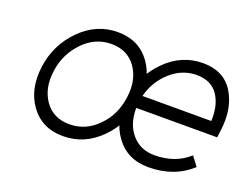

<svg xmlns="http://www.w3.org/2000/svg" viewBox="-87 -682 1109 863"><g transform="rotate(20 467.5 -250.0)"><path d="M927 -220 931 -250Q947 -362 900 -438Q854 -512 755 -512Q653 -512 577 -436Q500 -359 485 -250Q470 -140 525 -64Q580 12 681 12Q805 12 886 -63L853 -107Q788 -48 689 -48Q620 -48 579 -97Q539 -145 540 -220ZM746 -452Q815 -452 848 -404Q881 -355 877 -280H548Q567 -354 622 -403Q677 -452 746 -452ZM338 -452Q416 -452 457 -393Q497 -335 485 -250Q479 -207 462.5 -171.5Q446 -136 417 -107Q360 -48 282 -48Q204 -48 163 -107Q123 -165 135 -250Q141 -293 158.5 -328.5Q176 -364 204 -393Q261 -452 338 -452ZM347 -512Q246 -512 170 -436Q93 -359 78 -250Q63 -139 117 -64Q172 12 273 12Q375 12 451 -64Q527 -140 542 -250Q557 -361 503 -436Q448 -512 347 -512Z"/></g></svg>

Font: Unageo
Style: Light-Italic
Weight: 300
Designer: Richard Sepsi
Foundry: Richard Sepsi
Version: Version 2.000